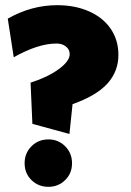

<svg xmlns="http://www.w3.org/2000/svg" viewBox="-20 -721 507 741"><path d="M10 -649 33 -500Q127 -553 198 -553Q220 -553 234.5 -541.5Q249 -530 249 -512Q249 -485 206.5 -454Q164 -423 98 -402L105 -243L248 -204L260 -319Q353 -352 395 -399Q437 -446 437 -509Q437 -566 407.5 -609.5Q378 -653 324 -677Q270 -701 201 -701Q101 -701 10 -649ZM75 -91Q75 -52 101.5 -26Q128 0 167 0Q205 0 231.5 -26Q258 -52 258 -91Q258 -130 231.5 -156.5Q205 -183 167 -183Q128 -183 101.5 -156.5Q75 -130 75 -91Z"/></svg>

Font: Catamaran
Style: Regular
Weight: 900
Designer: Pria Ravichandran
Version: Version 1.001;PS 001.000;hotconv 1.0.70;makeotf.lib2.5.58329